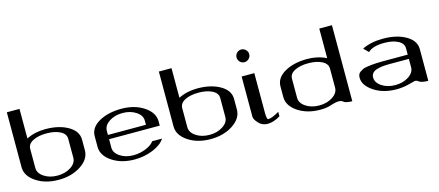

<svg xmlns="http://www.w3.org/2000/svg" viewBox="-52 -1290 4187 1830"><g transform="rotate(-15 2041.5 -375.0)"><path d="M167 -750V-458Q249 -500 354.5 -500Q488.3 -500 577.6 -448.2Q667 -396.5 667 -312.5V-208Q667 -121.1 575.2 -60.5Q483.4 0 354.5 0Q223.6 0 132.8 -61Q42 -122.1 42 -208V-750ZM167 -167Q167 -115.2 221.7 -78.6Q276.4 -42 354.5 -42Q431.6 -42 486.8 -78.6Q542 -115.2 542 -167V-354.5Q542 -403.3 488.8 -430.7Q435.5 -458 354.5 -458Q273.4 -458 220.2 -431.2Q167 -404.3 167 -354.5Z M1417 -250H917V-167Q917 -115.2 971.7 -78.6Q1026.4 -42 1104.5 -42Q1166 -42 1225.6 -65.9Q1285.2 -89.8 1308.6 -125H1406.2Q1370.1 -69.3 1285.6 -34.7Q1201.2 0 1104.5 0Q973.6 0 882.8 -61Q792 -122.1 792 -208V-312.5Q792 -397.5 881.8 -448.7Q971.7 -500 1104.5 -500Q1235.4 -500 1326.2 -439Q1417 -377.9 1417 -292ZM917 -292H1292V-333Q1292 -384.8 1236.8 -421.4Q1181.6 -458 1104.5 -458Q1026.4 -458 971.7 -421.4Q917 -384.8 917 -333Z M1667 -750V-458Q1749 -500 1854.5 -500Q1988.3 -500 2077.6 -448.2Q2167 -396.5 2167 -312.5V-208Q2167 -121.1 2075.2 -60.5Q1983.4 0 1854.5 0Q1723.6 0 1632.8 -61Q1542 -122.1 1542 -208V-750ZM1667 -167Q1667 -115.2 1721.7 -78.6Q1776.4 -42 1854.5 -42Q1931.6 -42 1986.8 -78.6Q2042 -115.2 2042 -167V-354.5Q2042 -403.3 1988.8 -430.7Q1935.5 -458 1854.5 -458Q1773.4 -458 1720.2 -431.2Q1667 -404.3 1667 -354.5Z M2354.5 -750Q2379.9 -750 2398.4 -731.4Q2417 -712.9 2417 -687.5Q2417 -662.1 2398.4 -643.6Q2379.9 -625 2354.5 -625Q2328.1 -625 2310.1 -643.6Q2292 -662.1 2292 -687.5Q2292 -712.9 2310.1 -731.4Q2328.1 -750 2354.5 -750ZM2417 -500V-110.4Q2417 -42 2432.6 -42Q2469.7 -42 2542 -85V-41Q2475.6 0 2417 0Q2362.3 0 2327.1 -39.1Q2292 -78.1 2292 -103.5V-500Z M3250 0Q3216.8 0 3196.3 -4.9Q3175.8 -9.8 3168.9 -16.1Q3162.1 -22.5 3151.4 -27.3Q3140.6 -32.2 3125 -32.2Q3092.8 -32.2 3045.4 -16.1Q2998 0 2937.5 0Q2806.6 0 2715.8 -61Q2625 -122.1 2625 -208V-312.5Q2625 -397.5 2714.8 -448.7Q2804.7 -500 2937.5 -500Q3041 -500 3125 -458V-750H3250ZM3125 -167V-354.5Q3125 -403.3 3071.8 -430.7Q3018.6 -458 2937.5 -458Q2856.4 -458 2803.2 -431.2Q2750 -404.3 2750 -354.5V-167Q2750 -115.2 2804.7 -78.6Q2859.4 -42 2937.5 -42Q3014.6 -42 3069.8 -78.6Q3125 -115.2 3125 -167Z M4000 0Q3966.8 0 3944.8 -4.9Q3922.9 -9.8 3915 -16.1Q3907.2 -22.5 3897.5 -27.3Q3887.7 -32.2 3875 -32.2Q3873 -32.2 3813.5 -16.1Q3753.9 0 3687.5 0Q3558.6 0 3466.8 -60.5Q3375 -121.1 3375 -198.2Q3375 -215.8 3380.9 -229.5Q3386.7 -243.2 3400.4 -252.4Q3414.1 -261.7 3427.7 -269Q3441.4 -276.4 3467.8 -280.3Q3494.1 -284.2 3512.7 -286.6Q3531.2 -289.1 3566.9 -290.5Q3602.5 -292 3624 -292Q3645.5 -292 3687.5 -292H3875V-354.5Q3875 -403.3 3821.8 -430.7Q3768.6 -458 3687.5 -458Q3573.2 -458 3525.4 -411.1L3479.5 -457Q3563.5 -500 3686.5 -500Q3820.3 -500 3910.2 -448.2Q4000 -396.5 4000 -312.5ZM3875 -250H3687.5Q3645.5 -250 3614.3 -246.6Q3583 -243.2 3555.7 -234.4Q3528.3 -225.6 3514.2 -208.5Q3500 -191.4 3500 -167Q3500 -115.2 3554.7 -78.6Q3609.4 -42 3687.5 -42Q3764.6 -42 3819.8 -78.6Q3875 -115.2 3875 -167Z"/></g></svg>

Font: okolaks
Style: Bold
Weight: 600
Width: 8
Version: Version 000.6.0